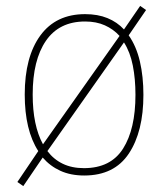

<svg xmlns="http://www.w3.org/2000/svg" viewBox="-20 -586 565 652"><path d="M467 -264Q467 -139 417.5 -64.5Q368 10 266 10Q220 10 185 -6Q150 -22 125 -51L59 46L39 32L110 -73Q64 -144 64 -265Q64 -393 117 -465.5Q170 -538 269 -538Q312 -538 345 -524.5Q378 -511 401 -486L456 -566L476 -552L417 -466Q443 -429 455 -377.5Q467 -326 467 -264ZM91 -265Q91 -160 126 -96L386 -464Q365 -487 336 -500Q307 -513 269 -513Q181 -513 136 -447.5Q91 -382 91 -265ZM440 -264Q440 -318 431 -363.5Q422 -409 401 -442L141 -73Q162 -45 193 -30Q224 -15 265 -15Q356 -15 398 -81.5Q440 -148 440 -264Z"/></svg>

Font: Noto Sans Tamil SemiCondensed Thin
Style: Regular
Weight: 100
Width: 4
Designer: Jelle Bosma - Monotype Design Team
Foundry: Monotype Imaging Inc.
Version: Version 2.004; ttfautohint (v1.8.4.7-5d5b)